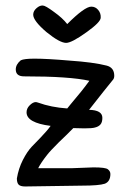

<svg xmlns="http://www.w3.org/2000/svg" viewBox="-20 -674 490 694"><path d="M223 -587Q206 -609 175 -631Q144 -654 135 -654Q124 -655 112 -644.5Q100 -634 100 -621Q100 -599 148 -558Q196 -519 219 -519Q239 -519 292 -557Q344 -594 344 -610Q345 -626 335 -638Q325 -650 310 -650Q286 -650 223 -587ZM151 -115Q160 -127 193 -160L219 -185L245 -211L285 -210Q313 -210 323 -213Q336 -216 343 -224Q350 -232 350 -248Q350 -276 302 -277Q363 -355 387 -384Q393 -390 393 -400Q393 -430 365 -437Q318 -449 231 -455Q150 -462 105 -462Q67 -462 55 -456Q37 -441 37 -423Q37 -398 67 -398Q232 -398 303 -382Q278 -347 236 -298L223 -282Q165 -286 118 -303Q112 -305 109 -305Q99 -305 87 -293Q76 -282 76 -268Q76 -230 163 -219Q151 -202 126 -176Q101 -150 95 -144Q78 -126 62.5 -95.5Q47 -65 41 -29Q41 -13 47.5 -6.5Q54 0 71 0L277 -3Q338 -3 359 -10Q379 -18 379 -45Q379 -55 370 -62Q362 -69 318 -69L239 -66H118Q128 -86 151 -115Z"/></svg>

Font: Patrick Hand SC
Style: Regular
Weight: 400
Designer: Patrick Wagesreiter
Foundry: Patrick Wagesreiter
Version: Version 2.001; ttfautohint (v1.8.2)